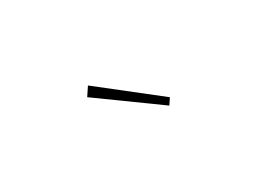

<svg xmlns="http://www.w3.org/2000/svg" viewBox="-25 -880 550 413"><g transform="rotate(-30 250.0 -673.5)"><path d="M317 -611 173 -715 187 -736 327 -626Z"/></g></svg>

Font: Lexend Exa Thin
Style: Regular
Weight: 250
Designer: Bonnie Shaver-Troup, Thomas Jockin
Foundry: Lexend
Version: Version 1.007